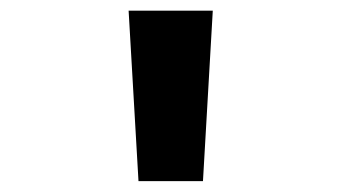

<svg xmlns="http://www.w3.org/2000/svg" viewBox="-20 -713 626 352"><path d="M233.9 -380.9 215.8 -693.4H370.1L352.1 -380.9Z"/></svg>

Font: Cascadia Mono
Style: Regular
Weight: 400
Monospace: yes
Designer: Aaron Bell
Foundry: Saja Typeworks
Version: Version 2404.023